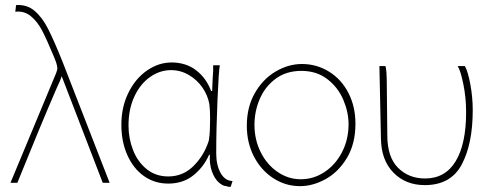

<svg xmlns="http://www.w3.org/2000/svg" viewBox="-20 -728 1900 753"><path d="M222 -429Q218 -415 203 -384Q138 -234 48 -11H21L200 -441Q205 -455 205 -459Q205 -468 200 -484L190 -509Q163 -574 145 -608.5Q127 -643 101 -664.5Q75 -686 40 -682L43 -708Q85 -711 115 -686Q145 -661 168.5 -615Q192 -569 226 -484L410 -11H383Z M842 -472Q838 -452 833 -337.5Q828 -223 828 -126Q828 -81 845 -50Q862 -19 892 -18L885 4L882 5Q878 5 873.5 4Q869 3 868 2Q854 2 837.5 -13Q821 -28 811 -56Q801 -84 803 -121H800Q779 -73 738.5 -40.5Q698 -8 640 -8Q586 -8 544.5 -37.5Q503 -67 479.5 -119.5Q456 -172 456 -239Q456 -308 483.5 -364Q511 -420 556.5 -451.5Q602 -483 653 -483Q709 -483 749 -452.5Q789 -422 808 -371H812Q814 -407 814 -418Q817 -454 816 -472ZM484 -235Q484 -185 502 -139Q520 -93 555.5 -64.5Q591 -36 640 -36Q698 -36 739.5 -77.5Q781 -119 799 -177Q802 -196 803 -216.5Q804 -237 804 -262Q804 -298 801 -320Q795 -354 774 -384.5Q753 -415 720.5 -434Q688 -453 651 -453Q607 -453 568.5 -426Q530 -399 507 -349.5Q484 -300 484 -236Z M1156 2Q1100 2 1052 -29Q1004 -60 976 -114Q948 -168 948 -235Q948 -308 979.5 -363Q1011 -418 1061 -447.5Q1111 -477 1164 -477Q1222 -477 1270.5 -447Q1319 -417 1346.5 -363.5Q1374 -310 1374 -243Q1374 -164 1340.5 -108.5Q1307 -53 1257 -25.5Q1207 2 1157 2ZM1160 -25Q1210 -25 1253 -53.5Q1296 -82 1321.5 -131.5Q1347 -181 1347 -241Q1347 -288 1326.5 -336.5Q1306 -385 1264 -417.5Q1222 -450 1162 -450Q1103 -450 1061.5 -419.5Q1020 -389 999 -340.5Q978 -292 978 -238Q978 -180 1002.5 -131Q1027 -82 1069 -53.5Q1111 -25 1159 -25Z M1803 -469Q1815 -449 1824.5 -398Q1834 -347 1834 -296Q1834 -164 1791 -83Q1748 -2 1646 -2Q1571 -2 1523 -51Q1475 -100 1474 -185L1468 -469H1491Q1497 -460 1497 -390L1499 -197Q1499 -112 1541 -70Q1583 -28 1647 -28Q1726 -28 1767 -95.5Q1808 -163 1808 -288Q1808 -346 1797 -399Q1786 -452 1775 -469Z"/></svg>

Font: LINE Seed Sans KR Thin
Style: Regular
Weight: 250
Designer: LINE BX Design & Sandoll Inc & Dalton Maag Ltd
Foundry: Sandoll Inc.
Version: Version 1.000